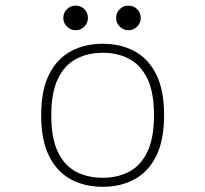

<svg xmlns="http://www.w3.org/2000/svg" viewBox="-20 -672 750 702"><path d="M355.5 11Q290 11 239.2 -16.2Q188.5 -43.5 159.5 -101.2Q130.5 -159 130.5 -251Q130.5 -343 159.8 -400.5Q189 -458 239.8 -485Q290.5 -512 355.5 -512Q421 -512 471.5 -485Q522 -458 551 -400.5Q580 -343 580 -251Q580 -159 551 -101.2Q522 -43.5 471.5 -16.2Q421 11 355.5 11ZM355.5 -22Q410.5 -22 452.8 -44.5Q495 -67 519 -117.2Q543 -167.5 543 -251Q543 -334 519 -384Q495 -434 452.8 -456.5Q410.5 -479 355.5 -479Q301 -479 258.5 -456.5Q216 -434 191.8 -384Q167.5 -334 167.5 -251Q167.5 -167 191.5 -116.8Q215.5 -66.5 258 -44.2Q300.5 -22 355.5 -22ZM256.5 -561.5Q238 -561.5 224.8 -574.8Q211.5 -588 211.5 -606.5Q211.5 -625.5 224.8 -638.5Q238 -651.5 256.5 -651.5Q275.5 -651.5 288.5 -638.5Q301.5 -625.5 301.5 -606.5Q301.5 -588 288.5 -574.8Q275.5 -561.5 256.5 -561.5ZM449.5 -561.5Q431 -561.5 417.8 -574.8Q404.5 -588 404.5 -606.5Q404.5 -625.5 417.8 -638.5Q431 -651.5 449.5 -651.5Q468.5 -651.5 481.5 -638.5Q494.5 -625.5 494.5 -606.5Q494.5 -588 481.5 -574.8Q468.5 -561.5 449.5 -561.5Z"/></svg>

Font: League Mono Thin
Style: Regular
Weight: 100
Width: 6
Designer: Tyler Finck
Foundry: The League of Moveable Type / Tyler Finck
Version: Version 2.300;RELEASE